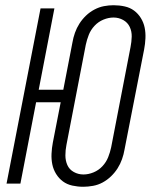

<svg xmlns="http://www.w3.org/2000/svg" viewBox="-20 -702 590 734"><path d="M298 12Q277 12 256.5 7.5Q236 3 220.5 -8.5Q205 -20 194.5 -37Q184 -54 180 -73.5Q176 -93 177 -114.5Q178 -136 182 -157L212 -311H118L58 0H5L135 -670H188L128 -359H222L257 -540Q260 -558 266.5 -576.5Q273 -595 283.5 -611.5Q294 -628 308.5 -642Q323 -656 341 -665.5Q359 -675 377.5 -678.5Q396 -682 414 -682Q436 -682 456.5 -677.5Q477 -673 492.5 -661.5Q508 -650 518.5 -633Q529 -616 533 -596.5Q537 -577 536 -555.5Q535 -534 531 -513L456 -130Q453 -112 446.5 -93.5Q440 -75 429.5 -58.5Q419 -42 404.5 -28Q390 -14 372.5 -4.5Q355 5 335.5 8.5Q316 12 298 12ZM299 -35Q318 -35 337.5 -43Q357 -51 371.5 -66.5Q386 -82 393.5 -101Q401 -120 405 -139L479 -522Q483 -542 483.5 -562Q484 -582 476 -599Q468 -616 451 -625.5Q434 -635 414 -635Q395 -635 375.5 -627Q356 -619 341.5 -603.5Q327 -588 319.5 -569Q312 -550 308 -531L234 -148Q230 -128 230 -108Q230 -88 237.5 -71Q245 -54 262 -44.5Q279 -35 299 -35Z"/></svg>

Font: Lode Dark Term
Style: Italic
Weight: 400
Italic angle: -11°
Monospace: yes
Designer: Belleve Invis
Foundry: Belleve Invis
Version: Version 29.2.0